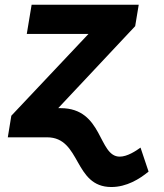

<svg xmlns="http://www.w3.org/2000/svg" viewBox="-20 -565 674 790"><path d="M229.4 -120H219.5L536.2 -457.4L550.8 -545.5H110.1L90.2 -425.4H344.1L26.6 -88.8L12.1 0H173.7C314.6 0 282 204.5 438.2 204.5C501.1 204.5 554.3 171.5 591.3 141L558.2 42.3C539.1 56.1 503.9 79.5 472.7 79.5C383.2 79.5 405.2 -120 229.4 -120Z"/></svg>

Font: Magic Ui Pro
Style: Bold Italic
Weight: 700
Italic angle: -9.39999°
Designer: Stefan Endress, Andreas Faust
Version: Version 1.000;FEAKit 1.0